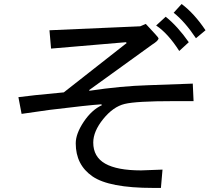

<svg xmlns="http://www.w3.org/2000/svg" viewBox="-20 -879 1040 942"><path d="M988.3 -730.5 941.4 -691.4Q886.7 -773.4 832 -816.4L871.1 -859.4Q933.6 -812.5 988.3 -730.5ZM906.2 -671.9 859.4 -628.9Q804.7 -714.8 746.1 -753.9L793 -796.9Q851.6 -750 906.2 -671.9ZM929.7 -382.8H828.1Q648.4 -382.8 591.8 -369.1Q535.2 -355.5 486.3 -294.9Q437.5 -234.4 437.5 -179.7Q437.5 -109.4 496.1 -76.2Q554.7 -43 671.9 -43L777.3 -46.9L769.5 43H730.5Q515.6 43 433.6 -13.7Q351.6 -70.3 351.6 -175.8Q351.6 -222.7 390.6 -281.2Q429.7 -339.8 480.5 -363.3L476.6 -367.2Q414.1 -363.3 222.7 -339.8L85.9 -320.3L70.3 -402.3Q125 -410.2 293 -425.8L601.6 -668L597.7 -671.9L230.5 -640.6L222.7 -730.5L668 -750L695.3 -761.7Q757.8 -695.3 757.8 -691.4Q757.8 -679.7 726.6 -660.2L418 -437.5V-433.6Q574.2 -457 707 -460.9L925.8 -468.8Z"/></svg>

Font: WenQuanYi Micro Hei
Style: Regular
Weight: 400
Foundry: Ascender Corporation
Version: Version 0.2.0-beta